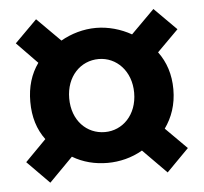

<svg xmlns="http://www.w3.org/2000/svg" viewBox="-44 -692 679 639"><g transform="rotate(-5 295.0 -373.0)"><path d="M99 -100 178 -180C213 -159 253 -149 295 -149C335 -149 376 -159 412 -180L491 -100L565 -175L494 -246C519 -281 534 -323 534 -374C534 -424 520 -466 494 -501L565 -572L491 -646L413 -568C378 -588 336 -600 295 -600C253 -600 212 -588 177 -568L99 -646L25 -572L94 -501C69 -466 56 -424 56 -374C56 -323 69 -281 95 -246L25 -175ZM295 -252C234 -252 186 -300 186 -374C186 -447 234 -496 295 -496C354 -496 403 -447 403 -374C403 -300 354 -252 295 -252Z"/></g></svg>

Font: Noto Sans Mono CJK HK
Style: Bold
Weight: 700
Designer: Ryoko NISHIZUKA 西塚涼子 (kana, bopomofo & ideographs); Paul D. Hunt (Latin, Greek & Cyrillic); Sandoll Communications 산돌커뮤니
Foundry: Adobe
Version: Version 2.004;hotconv 1.0.118;makeotfexe 2.5.65603